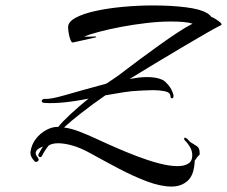

<svg xmlns="http://www.w3.org/2000/svg" viewBox="-20 -584 834 705"><path d="M610 101Q570 101 519.5 82Q469 63 416 35Q363 7 316 -19Q277 -41 246.5 -49.5Q216 -58 194 -58Q172 -58 159 -50Q143 -30 135 -13Q132 -7 127 -7Q124 -7 122 -10Q120 -13 121 -17Q125 -24 129 -31.5Q133 -39 138 -46Q129 -43 120 -37Q111 -30 111 -22Q111 -15 119 -5Q122 -1 122 2Q122 7 116.5 9.5Q111 12 107 8Q90 -9 92 -27Q96 -54 112 -74.5Q128 -95 150.5 -107Q173 -119 194 -118Q208 -136 237.5 -163.5Q267 -191 305 -222Q256 -212 215 -208Q174 -204 147 -206Q133 -206 133 -213Q133 -216 137 -219Q141 -222 145 -221Q165 -219 220 -235Q275 -251 371 -277L402 -298Q413 -305 437.5 -324Q462 -343 494.5 -367Q527 -391 562.5 -416.5Q598 -442 630.5 -463.5Q663 -485 687 -497Q671 -502 651 -503.5Q631 -505 608 -505Q566 -505 518.5 -499.5Q471 -494 426 -485.5Q381 -477 345 -467.5Q309 -458 289 -450Q297 -449 309.5 -449.5Q322 -450 332 -450Q332 -450 332.5 -449Q333 -448 333 -447L248 -428Q243 -427 239 -437Q235 -447 232.5 -461Q230 -475 230 -484Q230 -504 258 -519Q286 -534 332 -544Q378 -554 433 -559Q488 -564 542 -564Q607 -564 660.5 -557.5Q714 -551 738 -537Q747 -533 756 -522Q769 -517 783.5 -506Q798 -495 792 -492Q770 -481 732 -459Q694 -437 646.5 -409Q599 -381 549.5 -351Q500 -321 456 -294Q472 -297 488 -299Q504 -301 520 -301Q537 -301 551.5 -298.5Q566 -296 578 -290Q586 -286 598.5 -271.5Q611 -257 617 -235V-231Q617 -223 611 -223Q606 -223 606 -231Q605 -245 585 -249Q565 -253 542 -253Q526 -253 512 -252Q498 -251 491 -251Q464 -250 432 -245Q400 -240 367 -234Q318 -200 279 -169.5Q240 -139 215 -116Q243 -112 272.5 -100.5Q302 -89 329 -76.5Q356 -64 374 -56Q385 -51 415 -38Q445 -25 484 -10Q523 5 562.5 15.5Q602 26 632 26Q656 26 671 17Q686 8 686 -14Q686 -30 677.5 -44.5Q669 -59 659 -68Q655 -73 656.5 -76Q658 -79 659 -79Q667 -76 671.5 -70Q676 -64 681 -61Q692 -54 702.5 -47.5Q713 -41 713 -24V-16Q712 -15 708.5 -12Q705 -9 695 6Q693 58 669.5 79.5Q646 101 610 101Z"/></svg>

Font: The Nautigal
Style: Bold
Weight: 700
Designer: Robert E. Leuschke
Foundry: Robert E. Leuschke
Version: Version 1.100; ttfautohint (v1.8.3)